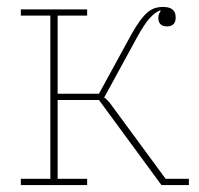

<svg xmlns="http://www.w3.org/2000/svg" viewBox="-20 -533 574 553"><path d="M40 -18H125V-488H40V-506H231V-488H146V-263H265L359 -435Q372 -458 383 -473Q394 -488 404.5 -497Q415 -506 426 -509.5Q437 -513 450 -513Q486 -513 486 -483Q486 -457 461 -457Q436 -457 436 -482Q436 -489 438 -493Q440 -497 443 -502L441 -503Q426 -497 411 -480.5Q396 -464 375 -426L280 -252Q286 -249 296 -237L457 -18H524V0H445L265 -245H146V-18H231V0H40Z"/></svg>

Font: IBM Plex Serif Thin
Style: Regular
Weight: 100
Designer: Mike Abbink, Paul van der Laan, Pieter van Rosmalen
Foundry: Bold Monday
Version: Version 3.001